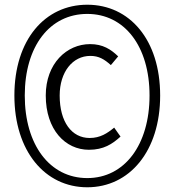

<svg xmlns="http://www.w3.org/2000/svg" viewBox="-20 -781 740 814"><path d="M41 -376C41 -140 171 13 350 13C529 13 659 -140 659 -376C659 -613 529 -761 350 -761C171 -761 41 -613 41 -376ZM614 -376C614 -167 508 -26 350 -26C191 -26 85 -167 85 -376C85 -585 191 -722 350 -722C508 -722 614 -585 614 -376ZM174 -376C174 -231 257 -146 357 -146C419 -146 456 -170 491 -202L464 -240C435 -216 405 -196 360 -196C284 -196 233 -264 233 -376C233 -476 288 -544 363 -544C399 -544 422 -530 450 -505L481 -542C450 -572 416 -594 362 -594C263 -594 174 -512 174 -376Z"/></svg>

Font: Kawkab Mono Light
Style: Regular
Weight: 300
Monospace: yes
Designer: Abdullah Arif
Foundry: Abdullah Arif
Version: Version 1.000;PS 000.500;hotconv 1.0.88;makeotf.lib2.5.64775